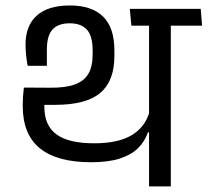

<svg xmlns="http://www.w3.org/2000/svg" viewBox="-20 -664 740 684"><path d="M588.5 -593.5H511V0H588.5ZM459.5 -572.5H700L695 -632.5H454ZM442.5 -632.5 448 -572.5H649.5L644 -632.5ZM78.5 -429.5H147V-488Q147 -536.5 167 -558.8Q187 -581 228.5 -581Q268.5 -581 289.2 -558.8Q310 -536.5 310 -485V-469.5Q310 -427.5 295 -401.5Q280 -375.5 246.8 -363.2Q213.5 -351 158 -351.5L65 -352L95.5 -290.5H176.5Q286.5 -290.5 337 -332.8Q387.5 -375 387.5 -464.5V-484.5Q387.5 -565.5 347.2 -605Q307 -644.5 229 -644.5Q151 -644.5 111 -608.5Q71 -572.5 71 -505.5Q71 -488.5 72.8 -469.2Q74.5 -450 78.5 -429.5ZM61 -290V-286.5Q61 -185 122.2 -135.5Q183.5 -86 305 -86Q365 -86 405.5 -98.8Q446 -111.5 470.8 -135.2Q495.5 -159 507 -192.5H517L512.5 -265.5Q497.5 -211.5 449.2 -182.5Q401 -153.5 315 -153.5Q225.5 -153.5 181.8 -184.8Q138 -216 138 -284V-333L65 -352Q63 -335 62 -320Q61 -305 61 -290Z"/></svg>

Font: Anek Devanagari
Style: Regular
Weight: 400
Designer: Kailash Malviya (Devanagari) & Yesha Goshar (Latin)
Foundry: Ek Type
Version: Version 1.003